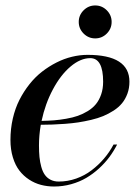

<svg xmlns="http://www.w3.org/2000/svg" viewBox="-20 -670 510 700"><path d="M284.8 -547.7Q267.1 -565.4 267.1 -590.1Q267.1 -614.7 284.8 -632.4Q302.5 -650.1 327.1 -650.1Q351.8 -650.1 369.4 -632.4Q387 -614.7 387 -590.1Q387 -565.4 369.4 -547.7Q351.8 -530 327.1 -530Q302.5 -530 284.8 -547.7ZM122.1 -139.9Q122.1 -116.2 123.9 -97.7Q125.7 -79.1 130.5 -61.8Q135.3 -44.4 143.2 -33.1Q151.1 -21.7 163.9 -14.9Q176.8 -8.1 194.1 -8.1Q226.8 -8.1 257.8 -19Q288.8 -30 313.8 -49.1Q338.9 -68.1 359.1 -91.8Q379.4 -115.5 394 -143.1H407Q394.8 -119.1 378.8 -97.5Q362.8 -75.9 341.1 -56Q319.3 -36.1 294.8 -21.6Q270.3 -7.1 239.7 1.5Q209.2 10 177 10Q152.1 10 129.3 4Q106.4 -2 86.1 -15.3Q65.7 -28.6 50.7 -48.1Q35.6 -67.6 26.9 -96.3Q18.1 -125 18.1 -159.9Q18.1 -200.2 26.7 -237.8Q35.4 -275.4 50.9 -305.9Q66.4 -336.4 87.4 -362.9Q108.4 -389.4 133.4 -408.8Q158.4 -428.2 186 -442.1Q213.6 -456.1 242.3 -463Q271 -470 299.1 -470Q451.9 -470 451.9 -372.1Q451.9 -348.4 444.5 -328.4Q437 -308.3 424.9 -293.6Q412.8 -278.8 394.3 -266.8Q375.7 -254.9 356.3 -246.8Q336.9 -238.8 312 -232.9Q287.1 -227.1 265.4 -223.8Q243.7 -220.5 217 -218.5Q190.4 -216.6 171.1 -215.9Q151.9 -215.3 128.7 -215.1Q122.1 -176.3 122.1 -139.9ZM309.1 -458Q273.4 -458 237.2 -427.4Q200.9 -396.7 172.9 -344.1Q144.8 -291.5 131.6 -229.2Q156.2 -229.7 176.9 -231.3Q197.5 -232.9 221.3 -237.1Q245.1 -241.2 263.7 -247.7Q282.2 -254.2 300.2 -265.1Q318.1 -276.1 329.8 -290.5Q341.6 -304.9 348.8 -325.7Q356 -346.4 356 -372.1Q356 -458 309.1 -458Z"/></svg>

Font: Bodoni* 16
Style: Italic
Weight: 400
Italic angle: -13°
Version: Version 2.000